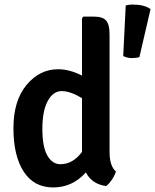

<svg xmlns="http://www.w3.org/2000/svg" viewBox="-20 -809 681 843"><path d="M235 -505Q286 -505 340 -477V-729L346 -736H394Q431 -736 446 -718.5Q461 -701 461 -659V-142Q461 -80 489 -56Q484 -39 471.5 -20.5Q459 -2 446 8Q383 -1 357 -52Q298 14 213.5 14Q129 14 84 -55.5Q39 -125 39 -246Q39 -367 96.5 -436Q154 -505 235 -505ZM245 -88Q300 -88 340 -142V-378Q289 -409 251 -409Q213 -409 189.5 -365.5Q166 -322 166 -243Q166 -164 188 -126Q210 -88 245 -88ZM592 -558Q579 -554 559 -554Q539 -554 521 -563L532 -785Q546 -789 561 -789Q614 -789 641 -769Z"/></svg>

Font: Signika Negative
Style: Semibold
Weight: 600
Designer: Anna Giedrys
Foundry: Anna Giedrys
Version: Version 1.001